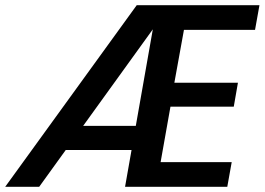

<svg xmlns="http://www.w3.org/2000/svg" viewBox="-40 -720 1020 740"><path d="M-20 0 487 -700H960L943 -605H669L632 -401H877L861 -309H617L579 -95H853L836 0H442L549 -607L111 0ZM146 -142 213 -235H540L523 -142Z"/></svg>

Font: DM Sans 12pt SemiBold
Style: Italic
Weight: 600
Italic angle: -10°
Version: Version 4.004;gftools[0.9.30]